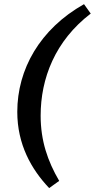

<svg xmlns="http://www.w3.org/2000/svg" viewBox="-20 -733 465 941"><path d="M221 188.8 270.1 153.5C213.2 56 179.2 -43.4 179.2 -166.3C179.2 -347.9 249.6 -532.7 424.7 -666.5L391.7 -712.6C175.1 -590.5 64.7 -392.7 64.7 -185C64.7 -25.3 133.3 96.3 221 188.8Z"/></svg>

Font: Source Serif 4 Variable
Style: Italic
Weight: 400
Italic angle: -12°
Designer: Frank Grießhammer
Foundry: Adobe Systems Incorporated
Version: Version 4.004;hotconv 1.0.116;makeotfexe 2.5.65601